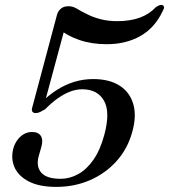

<svg xmlns="http://www.w3.org/2000/svg" viewBox="-20 -738 679 771"><path d="M33 -140Q38.5 -160.5 49.8 -175.8Q61 -191 76 -199.5Q91 -208 108 -208Q134.5 -208 144.2 -191.8Q154 -175.5 146 -148L135 -109.5Q124.5 -68.5 146.2 -44.2Q168 -20 223.5 -20Q260 -20 294 -38.8Q328 -57.5 355.2 -96.5Q382.5 -135.5 399 -197Q423.5 -288 397.5 -333.8Q371.5 -379.5 310 -379.5Q286 -379.5 261.2 -370Q236.5 -360.5 211.5 -342.8Q186.5 -325 161.5 -299.5Q149 -292.5 141 -288.2Q133 -284 123 -284Q114 -284 110 -289.8Q106 -295.5 109.5 -306.5L209.5 -681Q214.5 -695.5 225.8 -704.2Q237 -713 255 -713Q262.5 -713 269.8 -711.2Q277 -709.5 284.5 -705.5Q309.5 -690.5 334.8 -678.5Q360 -666.5 388.5 -659.8Q417 -653 450.5 -653Q502 -653 540.5 -666.8Q579 -680.5 605 -708.5Q614 -715 621 -717.2Q628 -719.5 633.5 -717Q638 -714.5 638.8 -709.2Q639.5 -704 632.5 -692Q601.5 -626 543.5 -593.2Q485.5 -560.5 408.5 -560.5Q348 -560.5 298.5 -577.5Q249 -594.5 216 -622.5L247 -650L158 -320L143.5 -324.5Q175.5 -356 209 -377.2Q242.5 -398.5 278.8 -409.5Q315 -420.5 354 -420.5Q419.5 -420.5 460.8 -393.8Q502 -367 515.5 -319.2Q529 -271.5 511 -208Q492.5 -140.5 448 -91Q403.5 -41.5 341.2 -14.5Q279 12.5 206 12.5Q139 12.5 97.2 -8.5Q55.5 -29.5 39.2 -64.2Q23 -99 33 -140Z"/></svg>

Font: Fraunces
Style: Italic
Weight: 400
Italic angle: -16°
Version: Version 1.000;[b76b70a41]